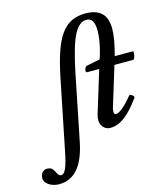

<svg xmlns="http://www.w3.org/2000/svg" viewBox="-305 -820 1030 1194"><g transform="rotate(-15 210.0 -223.0)"><path d="M-73 269Q-110 269 -138 250.5Q-166 232 -166 207Q-166 184 -153.5 170Q-141 156 -121 156Q-92 156 -79 183Q-68 204 -62 211Q-56 218 -47 218Q-28 218 -13.5 184Q1 150 17 67L106 -373Q125 -466 147.5 -531Q170 -596 199 -636.5Q228 -677 267 -696Q306 -715 358 -715Q425 -715 460 -682.5Q495 -650 495 -580Q495 -547 487.5 -505Q480 -463 466 -411H582Q587 -411 586 -398Q585 -385 581 -372Q577 -359 571 -359H450L375 -114Q371 -103 369.5 -94Q368 -85 368 -79Q368 -61 381 -61Q397 -61 424 -83Q451 -105 489 -151Q493 -156 501 -152Q509 -148 515 -141Q521 -134 517 -129Q463 -54 417.5 -20.5Q372 13 325 13Q299 13 281.5 -5.5Q264 -24 264 -51Q264 -60 265 -69Q266 -78 269 -88L352 -359H274Q267 -359 266.5 -368Q266 -377 271 -387Q276 -397 283 -398L370 -416Q382 -452 389.5 -483.5Q397 -515 400.5 -542.5Q404 -570 404 -593Q404 -675 354 -675Q330 -675 309 -658Q288 -641 270 -604.5Q252 -568 235 -508.5Q218 -449 201 -365L118 47Q96 158 48.5 213.5Q1 269 -73 269Z"/></g></svg>

Font: Junicode VF
Style: Italic
Weight: 400
Italic angle: -11°
Designer: Peter S. Baker
Version: Version 2.209